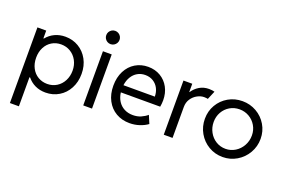

<svg xmlns="http://www.w3.org/2000/svg" viewBox="-115 -1123 2557 1724"><g transform="rotate(20 1163.5 -261.5)"><path d="M67.4 -517.6H151.4V-443.4H156.2Q188 -482.9 233.4 -504.2Q278.8 -525.4 334 -525.4Q403.3 -525.4 460.2 -491.7Q517.1 -458 550 -397.7Q583 -337.4 583 -259.8Q583 -182.6 550.5 -121.6Q518.1 -60.5 461.2 -26.4Q404.3 7.8 334 7.8Q278.8 7.8 234.6 -13.2Q190.4 -34.2 159.7 -72.3H153.3V205.1H67.4ZM497.1 -259.8Q497.1 -313 473.9 -356Q450.7 -398.9 410.6 -423.1Q370.6 -447.3 321.3 -447.3Q272.5 -447.3 233.2 -423.6Q193.8 -399.9 171.6 -356.9Q149.4 -314 149.4 -258.8Q149.4 -202.6 172.1 -159.7Q194.8 -116.7 234.4 -93.5Q273.9 -70.3 322.3 -70.3Q373 -70.3 412.8 -95.5Q452.6 -120.6 474.9 -164.1Q497.1 -207.5 497.1 -259.8Z M693.4 -517.6H777.3V0H693.4ZM671.9 -664.1Q671.9 -681.6 680.4 -696Q689 -710.4 703.4 -719Q717.8 -727.5 735.4 -727.5Q752.4 -727.5 767.1 -719Q781.7 -710.4 790.3 -695.8Q798.8 -681.2 798.8 -664.1Q798.8 -647 790.3 -632.3Q781.7 -617.7 767.1 -609.1Q752.4 -600.6 735.4 -600.6Q717.8 -600.6 703.4 -609.1Q689 -617.7 680.4 -632.1Q671.9 -646.5 671.9 -664.1Z M886.7 -259.8Q886.7 -339.4 917.7 -399.7Q948.7 -460 1002.9 -492.7Q1057.1 -525.4 1125 -525.4Q1190.9 -525.4 1242.7 -494.9Q1294.4 -464.4 1323.5 -410.4Q1352.5 -356.4 1352.5 -288.1Q1352.5 -257.8 1346.7 -225.6H970.7Q976.6 -178.7 999 -143.6Q1021.5 -108.4 1057.9 -89.4Q1094.2 -70.3 1140.6 -70.3Q1183.1 -70.3 1217 -85.2Q1251 -100.1 1276.4 -122.1L1308.6 -45.9Q1276.4 -22 1231.4 -7.1Q1186.5 7.8 1136.7 7.8Q1064.5 7.8 1007.6 -25.1Q950.7 -58.1 918.7 -118.9Q886.7 -179.7 886.7 -259.8ZM1270.5 -293.9Q1270.5 -335.9 1252.7 -371.1Q1234.9 -406.2 1201.7 -426.8Q1168.5 -447.3 1125 -447.3Q1084.5 -447.3 1051.5 -428.5Q1018.6 -409.7 997.6 -375Q976.6 -340.3 970.7 -293.9Z M1462.9 -517.6H1546.9V-438.5H1549.3Q1575.2 -478 1615 -501.7Q1654.8 -525.4 1706.1 -525.4Q1721.7 -525.4 1736.8 -523.2Q1752 -521 1758.8 -518.6L1724.6 -437.5Q1721.7 -439 1711.2 -440.2Q1700.7 -441.4 1688.5 -441.4Q1657.2 -441.4 1624 -423.6Q1590.8 -405.8 1568.8 -372.8Q1546.9 -339.8 1546.9 -295.9V0H1462.9Z M1760.7 -261.7Q1760.7 -335 1795.9 -395.3Q1831.1 -455.6 1891.8 -490.5Q1952.6 -525.4 2026.4 -525.4Q2098.6 -525.4 2159.9 -490.5Q2221.2 -455.6 2257.1 -395Q2293 -334.5 2293 -261.7Q2293 -188.5 2257.1 -126.5Q2221.2 -64.5 2159.9 -28.3Q2098.6 7.8 2026.4 7.8Q1953.1 7.8 1892.1 -28.3Q1831.1 -64.5 1795.9 -126.2Q1760.7 -188 1760.7 -261.7ZM2209 -263.7Q2209 -314.9 2184.3 -356.9Q2159.7 -398.9 2117.9 -423.1Q2076.2 -447.3 2026.4 -447.3Q1975.6 -447.3 1934.1 -422.9Q1892.6 -398.4 1868.7 -356Q1844.7 -313.5 1844.7 -261.7Q1844.7 -209.5 1868.7 -165.5Q1892.6 -121.6 1934.1 -95.9Q1975.6 -70.3 2026.4 -70.3Q2075.7 -70.3 2117.7 -96.2Q2159.7 -122.1 2184.3 -166.5Q2209 -210.9 2209 -263.7Z"/></g></svg>

Font: Reddit Sans Chocolate
Style: Regular
Weight: 400
Designer: Stephen Hutchings
Foundry: Reddit
Version: Version 1.013